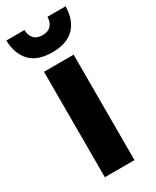

<svg xmlns="http://www.w3.org/2000/svg" viewBox="-211 -783 678 836"><g transform="rotate(-30 128.0 -365.0)"><path d="M53 0V-530H202V0ZM128 -585Q54 -585 17.5 -623.5Q-19 -662 -21 -730H70Q71 -702 85.5 -686.5Q100 -671 128 -671Q156 -671 170.5 -686.5Q185 -702 186 -730H277Q276 -662 239 -623.5Q202 -585 128 -585Z"/></g></svg>

Font: Radio Canada Big
Style: Bold
Weight: 700
Designer: Étienne Aubert Bonn
Foundry: Coppers and Brasses
Version: Version 1.001